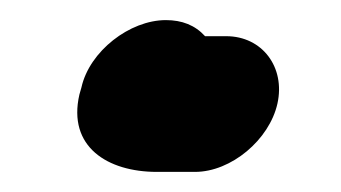

<svg xmlns="http://www.w3.org/2000/svg" viewBox="-20 -135 339 191"><path d="M61 -48 59 -41C47 11 87 36 136 36H174C210 36 248 4 256 -32C264 -68 241 -99 205 -99H184C174 -110 161 -115 145 -115C109 -115 69 -84 61 -48Z"/></svg>

Font: Electronic
Style: UltThkIt
Weight: 900
Version: Version 1.011